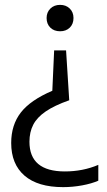

<svg xmlns="http://www.w3.org/2000/svg" viewBox="-20 -569 440 789"><path d="M282 -495Q282 -470.5 266.8 -455.5Q251.5 -440.5 227 -440.5Q202 -440.5 186.8 -455.5Q171.5 -470.5 171.5 -495Q171.5 -518.5 187 -533.8Q202.5 -549 227 -549Q251 -549 266.5 -534Q282 -519 282 -495ZM264.5 -157Q203.5 -135.5 167.8 -111Q132 -86.5 116.5 -56.2Q101 -26 101 13.5Q101 135.5 246.5 135.5Q320.5 135.5 384 108.5V173.5Q357 185.5 317.5 192.8Q278 200 239.5 200Q135.5 200 80.8 152.8Q26 105.5 26 18.5Q26 -55.5 65.5 -106.5Q105 -157.5 195 -196L202.5 -362H251.5Z"/></svg>

Font: Encode Sans Condensed
Style: Regular
Weight: 400
Width: 3
Designer: Multiple Designers
Foundry: Impallari Type
Version: Version 2.000